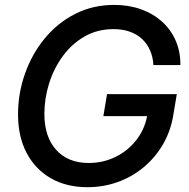

<svg xmlns="http://www.w3.org/2000/svg" viewBox="-20 -759 776 790"><path d="M339.8 11.2Q252.4 11.2 188.2 -26.1Q124 -63.5 89.1 -130.6Q54.2 -197.8 54.2 -288.1Q54.2 -375 82.8 -455.8Q111.3 -536.6 163.8 -600.6Q216.3 -664.6 289.1 -701.7Q361.8 -738.8 450.2 -738.8Q509.8 -738.8 559.8 -720.9Q609.9 -703.1 646.5 -670.2Q683.1 -637.2 702.9 -591.8Q722.7 -546.4 722.2 -491.2H611.3Q609.4 -524.4 597.4 -551.8Q585.4 -579.1 564.5 -598.6Q543.5 -618.2 513.9 -628.7Q484.4 -639.2 447.3 -639.2Q380.9 -639.2 328.4 -609.1Q275.9 -579.1 238.8 -528.6Q201.7 -478 182.1 -416Q162.6 -354 162.6 -290Q162.6 -196.3 211.2 -142.3Q259.8 -88.4 345.2 -88.4Q404.3 -88.4 455.6 -113.5Q506.8 -138.7 541.7 -183.8Q576.7 -229 586.4 -287.6L615.2 -281.2H405.3L420.4 -371.6H707.5L692.9 -284.7Q682.1 -219.2 650.4 -164.8Q618.7 -110.4 571 -70.8Q523.4 -31.2 464.4 -10Q405.3 11.2 339.8 11.2Z"/></svg>

Font: Inter 28pt Medium
Style: Italic
Weight: 500
Italic angle: -9.3988°
Designer: Rasmus Andersson
Foundry: rsms
Version: Version 4.001;git-66647c0bb